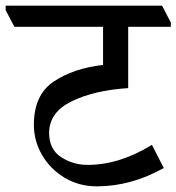

<svg xmlns="http://www.w3.org/2000/svg" viewBox="-51 -670 625 680"><path d="M554 -590V-575H403V-358Q282 -350 202.5 -311Q123 -272 123 -199Q123 -141 165.5 -113.5Q208 -86 259 -86Q372 -86 487 -157L529 -75Q413 -10 292 -10Q229 -10 178 -40.5Q127 -71 98 -121Q69 -171 69 -228Q69 -334 139 -381Q209 -428 314 -440V-575H0L-31 -634V-650H523Z"/></svg>

Font: Martel DemiBold
Style: Regular
Weight: 600
Designer: Dan Reynolds
Foundry: Dan Reynolds
Version: Version 1.001; ttfautohint (v1.1) -l 5 -r 5 -G 72 -x 0 -D la